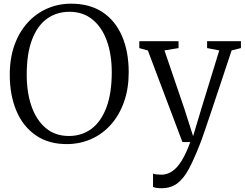

<svg xmlns="http://www.w3.org/2000/svg" viewBox="-20 -771 1332 1042"><path d="M349 11Q246 12.5 175.5 -35.8Q105 -84 69 -169.5Q33 -255 33 -365.5Q33 -455 58.5 -526.2Q84 -597.5 129.8 -647.8Q175.5 -698 236 -724.5Q296.5 -751 366 -751Q467 -751 536.5 -705Q606 -659 642.2 -575Q678.5 -491 678.5 -378.5Q678.5 -290 653.2 -218.5Q628 -147 583 -96Q538 -45 478.2 -17.8Q418.5 9.5 349 11ZM354 -33Q423.5 -33 475.8 -71.5Q528 -110 557.2 -187Q586.5 -264 586.5 -378.5Q586.5 -475 560 -549Q533.5 -623 482.2 -665Q431 -707 357 -707Q287.5 -707 235.2 -669.5Q183 -632 154 -556.2Q125 -480.5 125 -365.5Q125 -268 151.5 -193Q178 -118 229 -75.5Q280 -33 354 -33ZM855 250.5Q841 250.5 828.8 248.5Q816.5 246.5 810.5 243.5V171Q816.5 174 829.8 175.5Q843 177 856 177Q875.5 177 895.2 169Q915 161 934.8 141.5Q954.5 122 974 87.2Q993.5 52.5 1012.5 0H970L782.5 -497L736 -510V-547.5H949V-510L872.5 -497.5L980.5 -181L1028 -32L1073 -182L1170 -497.5L1104 -510V-547.5H1287.5V-510L1237 -497.5Q1203.5 -395.5 1177.2 -317.2Q1151 -239 1131.8 -181.5Q1112.5 -124 1099 -84.2Q1085.5 -44.5 1076.8 -20Q1068 4.5 1063 16.5Q1032.5 94 1004.8 146Q977 198 942.2 224.2Q907.5 250.5 855 250.5Z"/></svg>

Font: Merriweather 36pt Light
Style: Regular
Weight: 300
Designer: Eben Sorkin
Foundry: Eben Sorkin
Version: Version 2.100